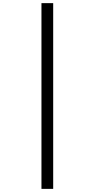

<svg xmlns="http://www.w3.org/2000/svg" viewBox="-20 -1000 603 1223"><path d="M244.1 203.1V-980H318.8V203.1Z"/></svg>

Font: Liberation Sans
Style: Regular
Weight: 400
Designer: Steve Matteson
Foundry: Ascender Corporation
Version: Version 2.00.1